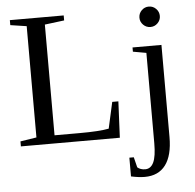

<svg xmlns="http://www.w3.org/2000/svg" viewBox="-58 -721 1005 992"><g transform="rotate(-5 444.5 -224.5)"><path d="M308.1 -628.9 207 -616.2V-42H335.9Q439.9 -42 488.8 -51.8L519 -188H550.8L542 0H28.8V-25.9L112.8 -39.1V-616.2L28.8 -628.9V-654.8H308.1ZM802.7 -608.9Q802.7 -587.4 787.1 -571.8Q771.5 -556.2 750 -556.2Q728 -556.2 712.4 -571.8Q696.8 -587.4 696.8 -608.9Q696.8 -630.9 712.4 -646.5Q728 -662.1 750 -662.1Q771.5 -662.1 787.1 -646.5Q802.7 -630.9 802.7 -608.9ZM797.9 19Q797.9 114.3 761 163.6Q724.1 212.9 652.8 212.9Q622.6 212.9 582 204.1V106.9H605L618.2 160.2Q634.3 173.8 658.7 173.8Q687.5 173.8 702.1 143.1Q716.8 112.3 716.8 43.9V-424.8L647.9 -437V-459H797.9Z"/></g></svg>

Font: Tinos
Style: Regular
Weight: 400
Designer: Steve Matteson
Foundry: Monotype Imaging Inc.
Version: Version 1.23